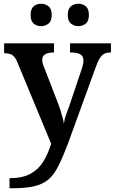

<svg xmlns="http://www.w3.org/2000/svg" viewBox="-20 -768 614 1028"><path d="M31 186Q100 186 143 162.5Q186 139 211.5 97.5Q237 56 254 2L72 -437Q60 -465 44.5 -474Q29 -483 5 -483H2V-536H269V-487H266Q238 -487 222 -477.5Q206 -468 206 -446Q206 -438 209 -427.5Q212 -417 216 -408L286 -227Q296 -202 303 -180Q310 -158 315 -139Q320 -120 322 -106Q325 -130 335 -157.5Q345 -185 351 -201L417 -397Q421 -408 424 -421.5Q427 -435 427 -444Q427 -467 410 -477Q393 -487 359 -487H355V-536H574V-487H570Q542 -487 526 -471.5Q510 -456 494 -412L343 3Q316 74 292.5 121Q269 168 238.5 193.5Q208 219 162 229.5Q116 240 45 240H31ZM400 -628Q377 -628 360 -641.5Q343 -655 343 -688Q343 -721 360 -734.5Q377 -748 400 -748Q422 -748 439 -734.5Q456 -721 456 -688Q456 -655 439 -641.5Q422 -628 400 -628ZM200 -628Q177 -628 160.5 -641.5Q144 -655 144 -688Q144 -721 160.5 -734.5Q177 -748 200 -748Q222 -748 239.5 -734.5Q257 -721 257 -688Q257 -655 239.5 -641.5Q222 -628 200 -628Z"/></svg>

Font: Noto Serif Vithkuqi SemiBold
Style: Regular
Weight: 600
Version: Version 1.005